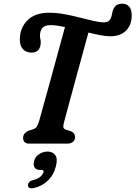

<svg xmlns="http://www.w3.org/2000/svg" viewBox="-20 -778 734 1040"><path d="M325.5 -111Q321.5 -93 324 -86.2Q326.5 -79.5 336.5 -75.5L363.5 -67.5Q386.5 -57 386.5 -36Q386.5 -18 374.8 -9Q363 0 345.5 0H138.5Q120.5 0 112.8 -8.8Q105 -17.5 105 -31Q105.5 -45.5 113.2 -54.8Q121 -64 133.5 -69.5L157 -77Q172.5 -82 179.5 -92.2Q186.5 -102.5 193 -126Q199.5 -149.5 212.2 -195.5Q225 -241.5 241.2 -300Q257.5 -358.5 274.2 -420.2Q291 -482 306.2 -537.2Q321.5 -592.5 332 -631.5Q310 -636 290.5 -639Q271 -642 256 -642Q224 -642 210.2 -627Q196.5 -612 196.5 -585.5Q196 -576.5 198.5 -567.8Q201 -559 200.5 -546.5Q200.5 -523.5 188.5 -508.2Q176.5 -493 150.5 -493Q121.5 -493 104 -512.2Q86.5 -531.5 87.5 -567Q88.5 -628 129.2 -668.5Q170 -709 246.5 -709Q286.5 -709 329 -701.2Q371.5 -693.5 411.8 -683Q452 -672.5 486 -664.8Q520 -657 543 -657Q559.5 -657 568.5 -664.2Q577.5 -671.5 582.5 -685Q585.5 -693.5 586.2 -699.2Q587 -705 588.5 -711.5Q594 -733.5 606 -745.8Q618 -758 643 -758Q666.5 -758 680.2 -741.5Q694 -725 693.5 -691.5Q692.5 -641 661.8 -611.2Q631 -581.5 577.5 -581.5Q556 -581.5 525 -587.2Q494 -593 459 -601.5Q446.5 -556.5 431 -499.5Q415.5 -442.5 399 -382.5Q382.5 -322.5 367.8 -267.8Q353 -213 341.8 -171.5Q330.5 -130 325.5 -111ZM197 142.5Q175.5 142.5 167.2 128.8Q159 115 165 93Q171 70.5 192 56.8Q213 43 237.5 43Q266 43 279.8 63Q293.5 83 282.5 124Q270 172 237.2 202Q204.5 232 163 240.5Q145 244 138 238.8Q131 233.5 131.5 224Q132 215.5 138.2 208.2Q144.5 201 158 198Q185.5 191 198.8 179Q212 167 215.5 155Q218.5 142.5 205 142.5Z"/></svg>

Font: Fraunces 144pt S100 SemiBold
Style: Italic
Weight: 600
Italic angle: -16°
Version: Version 1.000; ttfautohint (v1.8.3)